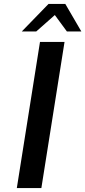

<svg xmlns="http://www.w3.org/2000/svg" viewBox="-20 -950 431 970"><path d="M182 -738H306L189 0H65ZM225 -930H310L391 -791H318L257 -874L163 -791H90Z"/></svg>

Font: Exo SemiBold
Style: Italic
Weight: 600
Italic angle: -9°
Designer: Natanael Gama
Foundry: Natanael Gama
Version: Version 1.500; ttfautohint (v1.6)